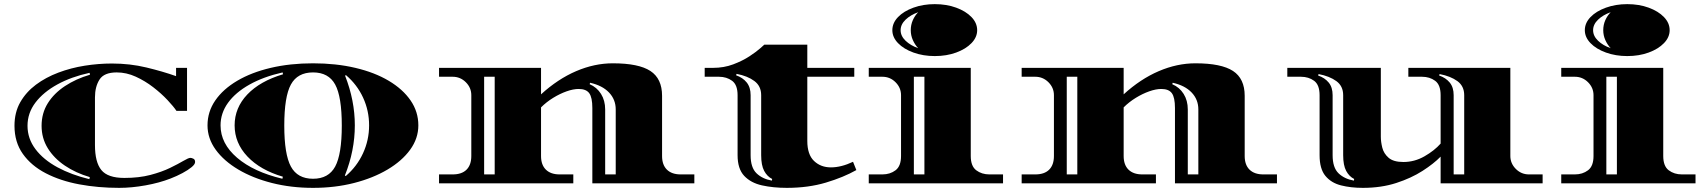

<svg xmlns="http://www.w3.org/2000/svg" viewBox="-20 -886 8245 928"><path d="M556 22Q454 22 363 5Q272 -12 201.5 -48.5Q131 -85 90.5 -142Q50 -199 50 -278Q50 -343 78 -392Q106 -441 153.5 -476.5Q201 -512 262 -535Q323 -558 389.5 -568.5Q456 -579 521 -579Q608 -579 687 -560Q766 -541 831 -518V-558H884V-350H833Q819 -371 789.5 -402.5Q760 -434 720.5 -464.5Q681 -495 636 -515.5Q591 -536 544 -536Q483 -536 461 -501.5Q439 -467 439 -415V-185Q439 -102 470 -64Q501 -26 581 -26Q652 -26 707 -40.5Q762 -55 802 -74.5Q842 -94 866.5 -108.5Q891 -123 900 -123Q906 -123 914.5 -119Q923 -115 923 -103Q923 -92 906 -78Q889 -64 862 -49.5Q835 -35 804 -23Q750 -2 683 10Q616 22 556 22ZM412 -20 414 -30Q346 -50 293.5 -85.5Q241 -121 211 -169.5Q181 -218 181 -278Q181 -339 211 -387Q241 -435 294 -470Q347 -505 415 -525L413 -534Q325 -515 257.5 -478Q190 -441 151.5 -390.5Q113 -340 113 -278Q113 -216 151.5 -165Q190 -114 257.5 -77.5Q325 -41 412 -20Z M1493 22Q1387 22 1294.5 -1.5Q1202 -25 1132 -66.5Q1062 -108 1022.5 -162.5Q983 -217 983 -280Q983 -346 1020.5 -400.5Q1058 -455 1126.5 -495.5Q1195 -536 1288.5 -558Q1382 -580 1493 -580Q1604 -580 1697.5 -558Q1791 -536 1859 -495.5Q1927 -455 1964.5 -400.5Q2002 -346 2002 -280Q2002 -217 1962.5 -162.5Q1923 -108 1853 -66.5Q1783 -25 1691 -1.5Q1599 22 1493 22ZM1345 -22 1347 -32Q1238 -64 1176 -129.5Q1114 -195 1114 -280Q1114 -365 1175.5 -429.5Q1237 -494 1348 -527L1346 -536Q1253 -515 1185.5 -477Q1118 -439 1082 -389Q1046 -339 1046 -280Q1046 -192 1126 -123.5Q1206 -55 1345 -22ZM1493 -22Q1568 -22 1600 -81Q1632 -140 1632 -279Q1632 -419 1600 -477.5Q1568 -536 1493 -536Q1418 -536 1386 -477.5Q1354 -419 1354 -279Q1354 -140 1386 -81Q1418 -22 1493 -22ZM1651 -35Q1705 -81 1734.5 -145Q1764 -209 1764 -280Q1764 -351 1735 -414Q1706 -477 1652 -523L1648 -520Q1695 -400 1695 -280Q1695 -158 1647 -38Z M2102 0V-43H2168Q2212 -43 2235 -66Q2258 -89 2258 -132V-426Q2258 -462 2231.5 -488.5Q2205 -515 2168 -515H2102V-558H2595V-430Q2676 -504 2764.5 -542Q2853 -580 2942 -580Q3067 -580 3123.5 -543Q3180 -506 3180 -423V-132Q3180 -89 3203.5 -66Q3227 -43 3270 -43H3336V0H2843V-364Q2843 -415 2828 -435.5Q2813 -456 2777 -456Q2751 -456 2718.5 -444.5Q2686 -433 2653.5 -413Q2621 -393 2595 -367V-132Q2595 -89 2618.5 -66Q2642 -43 2685 -43H2751V0ZM2320 -43H2371V-515H2320ZM2905 -43H2956V-357Q2956 -405 2923.5 -439Q2891 -473 2832 -486L2830 -479Q2865 -464 2885 -432Q2905 -400 2905 -357Z M3783 22Q3717 22 3663 10Q3609 -2 3577 -36Q3545 -70 3545 -136V-426Q3545 -476 3518.5 -495.5Q3492 -515 3455 -515H3386V-558H3426Q3479 -558 3524 -575Q3569 -592 3602.5 -614Q3636 -636 3655 -653Q3674 -670 3674 -670H3882V-558H4109V-515H3882V-205Q3882 -139 3914.5 -108Q3947 -77 3996 -77Q4046 -77 4103 -104L4119 -64Q4057 -29 3972 -3.5Q3887 22 3783 22ZM3538 -522Q3570 -511 3589 -487.5Q3608 -464 3608 -426V-136Q3608 -76 3636.5 -48.5Q3665 -21 3711 -13L3712 -21Q3688 -33 3673.5 -60Q3659 -87 3659 -136V-426Q3659 -470 3626 -494.5Q3593 -519 3540 -529Z M4498 -615Q4442 -615 4395 -632Q4348 -649 4320.5 -677.5Q4293 -706 4293 -740Q4293 -775 4320.5 -803.5Q4348 -832 4395 -849Q4442 -866 4498 -866Q4555 -866 4601.5 -849Q4648 -832 4675.5 -803.5Q4703 -775 4703 -740Q4703 -706 4675.5 -677.5Q4648 -649 4601.5 -632Q4555 -615 4498 -615ZM4418 -653Q4402 -670 4392 -692.5Q4382 -715 4382 -740Q4382 -766 4392 -788.5Q4402 -811 4418 -827Q4381 -814 4357 -791Q4333 -768 4333 -740Q4333 -712 4357 -689Q4381 -666 4418 -653ZM4179 0V-43H4245Q4282 -43 4308.5 -63Q4335 -83 4335 -132V-426Q4335 -462 4308.5 -488.5Q4282 -515 4245 -515H4179V-558H4672V-132Q4672 -83 4698.5 -63Q4725 -43 4762 -43H4828V0ZM4397 -43H4448V-515H4397Z M4918 0V-43H4984Q5028 -43 5051 -66Q5074 -89 5074 -132V-426Q5074 -462 5047.5 -488.5Q5021 -515 4984 -515H4918V-558H5411V-430Q5492 -504 5580.5 -542Q5669 -580 5758 -580Q5883 -580 5939.5 -543Q5996 -506 5996 -423V-132Q5996 -89 6019.5 -66Q6043 -43 6086 -43H6152V0H5659V-364Q5659 -415 5644 -435.5Q5629 -456 5593 -456Q5567 -456 5534.5 -444.5Q5502 -433 5469.5 -413Q5437 -393 5411 -367V-132Q5411 -89 5434.5 -66Q5458 -43 5501 -43H5567V0ZM5136 -43H5187V-515H5136ZM5721 -43H5772V-357Q5772 -405 5739.5 -439Q5707 -473 5648 -486L5646 -479Q5681 -464 5701 -432Q5721 -400 5721 -357Z M6567 22Q6509 22 6461.5 10Q6414 -2 6386 -36Q6358 -70 6358 -136V-426Q6358 -476 6331.5 -495.5Q6305 -515 6268 -515H6202V-558H6654V-225Q6654 -201 6661 -172.5Q6668 -144 6691.5 -123.5Q6715 -103 6763 -103Q6817 -103 6865 -130.5Q6913 -158 6943 -192V-426Q6943 -476 6916.5 -495.5Q6890 -515 6853 -515H6787V-558H7280V-132Q7280 -96 7306.5 -69.5Q7333 -43 7370 -43H7436V0H6943V-129Q6910 -95 6855.5 -60Q6801 -25 6728.5 -1.5Q6656 22 6567 22ZM6524 -13 6525 -21Q6501 -33 6486.5 -60Q6472 -87 6472 -136V-426Q6472 -470 6439 -494Q6406 -518 6353 -528L6351 -521Q6383 -510 6402 -487Q6421 -464 6421 -426V-136Q6421 -76 6449.5 -48.5Q6478 -21 6524 -13ZM7006 -43H7057V-426Q7057 -470 7024 -494Q6991 -518 6938 -528L6936 -521Q6968 -510 6987 -487Q7006 -464 7006 -426Z M7845 -615Q7789 -615 7742 -632Q7695 -649 7667.5 -677.5Q7640 -706 7640 -740Q7640 -775 7667.5 -803.5Q7695 -832 7742 -849Q7789 -866 7845 -866Q7902 -866 7948.5 -849Q7995 -832 8022.5 -803.5Q8050 -775 8050 -740Q8050 -706 8022.5 -677.5Q7995 -649 7948.5 -632Q7902 -615 7845 -615ZM7765 -653Q7749 -670 7739 -692.5Q7729 -715 7729 -740Q7729 -766 7739 -788.5Q7749 -811 7765 -827Q7728 -814 7704 -791Q7680 -768 7680 -740Q7680 -712 7704 -689Q7728 -666 7765 -653ZM7526 0V-43H7592Q7629 -43 7655.5 -63Q7682 -83 7682 -132V-426Q7682 -462 7655.5 -488.5Q7629 -515 7592 -515H7526V-558H8019V-132Q8019 -83 8045.5 -63Q8072 -43 8109 -43H8175V0ZM7744 -43H7795V-515H7744Z"/></svg>

Font: Diplomata
Style: Regular
Weight: 400
Designer: Eduardo Rodriguez Tunni
Foundry: Eduardo Rodriguez Tunni
Version: Version 1.002; ttfautohint (v1.8.4.7-5d5b);gftools[0.9.23]